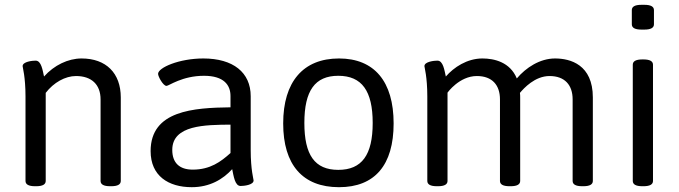

<svg xmlns="http://www.w3.org/2000/svg" viewBox="-20 -772 2824 798"><path d="M319 -529C263 -529 205 -501 163 -454C157 -480 152 -520 128 -520C115 -520 74 -516 74 -497C74 -492 86 -453 86 -371V-20C86 -6 98 2 126 2H130C158 2 170 -6 170 -20V-386C203 -429 251 -456 296 -456C361 -456 398 -420 398 -359V-20C398 -6 410 2 438 2H442C470 2 482 -6 482 -20V-367C482 -468 421 -529 319 -529Z M825 -529C725 -529 637 -491 637 -465C637 -454 658 -415 672 -415C682 -415 737 -457 828 -457C911 -457 938 -418 938 -373V-326C785 -324 606 -313 606 -144C606 -41 680 6 777 6C852 6 907 -27 945 -69C951 -41 956 1 980 1C993 1 1034 -3 1034 -22C1034 -27 1022 -66 1022 -148V-372C1022 -471 949 -529 825 -529ZM938 -254V-136C898 -100 854 -67 781 -67C725 -67 696 -96 696 -149C696 -253 834 -253 938 -254Z M1389 -529C1240 -529 1157 -432 1157 -259C1157 -87 1238 6 1389 6C1538 6 1616 -86 1616 -259C1616 -433 1536 -529 1389 -529ZM1386 -457C1484 -457 1529 -394 1529 -261C1529 -128 1484 -66 1386 -66C1288 -66 1245 -128 1245 -261C1245 -395 1289 -457 1386 -457Z M2287 -529C2224 -529 2166 -491 2128 -446C2100 -514 2034 -529 1985 -529C1921 -529 1866 -492 1833 -454C1827 -480 1822 -520 1798 -520C1785 -520 1744 -516 1744 -497C1744 -492 1756 -453 1756 -371V-20C1756 -6 1768 2 1796 2H1800C1828 2 1840 -6 1840 -20V-387C1840 -387 1889 -456 1962 -456C2026 -456 2058 -418 2058 -359V-20C2058 -6 2070 2 2098 2H2102C2130 2 2142 -6 2142 -20V-366C2142 -372 2142 -379 2141 -386C2157 -405 2203 -456 2264 -456C2328 -456 2360 -418 2360 -359V-20C2360 -6 2372 2 2400 2H2404C2432 2 2444 -6 2444 -20V-367C2444 -503 2351 -529 2287 -529Z M2658 -752H2646C2618 -752 2606 -744 2606 -730V-671C2606 -657 2618 -649 2646 -649H2658C2686 -649 2698 -657 2698 -671V-730C2698 -744 2686 -752 2658 -752ZM2654 -525H2650C2622 -525 2610 -517 2610 -503V-20C2610 -6 2622 2 2650 2H2654C2682 2 2694 -6 2694 -20V-503C2694 -517 2682 -525 2654 -525Z"/></svg>

Font: Asap
Style: Regular
Weight: 400
Designer: Pablo Cosgaya
Foundry: Pablo Cosgaya
Version: Version 1.007;PS 001.007;hotconv 1.0.70;makeotf.lib2.5.58329